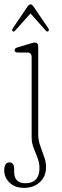

<svg xmlns="http://www.w3.org/2000/svg" viewBox="-37 -648 294 907"><path d="M143.5 -14Q143.5 14 152.8 40.2Q162 66.5 171.2 91.5Q180.5 116.5 180.5 141.5Q180.5 185.5 151.2 212.5Q122 239.5 77 239.5Q33.5 239.5 8.2 214.8Q-17 190 -17 157.5Q-17 119 8 119Q30 119 30 152.5V166Q30 190 43.2 204Q56.5 218 85 217.5Q115.5 217.5 132.5 199.5Q149.5 181.5 149.5 146.5Q149.5 121.5 140.2 97.8Q131 74 121.8 50.2Q112.5 26.5 112.5 2V-377.5Q112.5 -400 92.5 -400H47.5Q32 -400 32 -411Q32 -420.5 47 -424.5L98.5 -440Q107.5 -442.5 114.5 -444.8Q121.5 -447 126 -447Q143.5 -447 143.5 -428ZM191.1 -500.5Q185.9 -496 178.7 -504L107.1 -584.5L35.1 -504Q27.9 -496 23.1 -500.5Q17.5 -505 23.5 -514.5L93.5 -617.5Q101.1 -627.5 107.1 -627.5Q114.3 -627.5 121.1 -617.5L191.1 -514.5Q197.1 -505.5 191.1 -500.5Z"/></svg>

Font: Fraunces 72pt SuperSoft Thin
Style: Regular
Weight: 100
Version: Version 1.000;[b76b70a41]